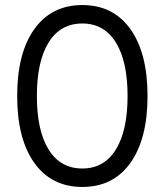

<svg xmlns="http://www.w3.org/2000/svg" viewBox="-20 -730 652 760"><path d="M306 10Q184 10 116 -85Q48 -180 48 -350Q48 -520 116 -615Q184 -710 306 -710Q428 -710 496 -615Q564 -520 564 -350Q564 -180 496 -85Q428 10 306 10ZM306 -63Q392 -63 438.5 -138Q485 -213 485 -350Q485 -487 438.5 -562Q392 -637 306 -637Q219 -637 172.5 -562Q126 -487 126 -350Q126 -213 172.5 -138Q219 -63 306 -63Z"/></svg>

Font: Lexend Light
Style: Regular
Weight: 300
Designer: Bonnie Shaver-Troup, Thomas Jockin
Foundry: Lexend
Version: Version 1.007; ttfautohint (v1.8.3)